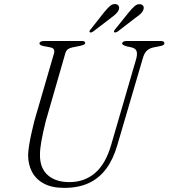

<svg xmlns="http://www.w3.org/2000/svg" viewBox="-20 -899 818 932"><path d="M520 -197 641.5 -614.5Q647.5 -638.5 642.8 -651.2Q638 -664 618.5 -669L595 -674Q584 -677.5 578.5 -680.5Q573 -683.5 573 -688Q573 -693.5 578.8 -696.8Q584.5 -700 595 -700H761Q769 -700 773.5 -697.2Q778 -694.5 778 -690.5Q778 -684.5 774.2 -681.2Q770.5 -678 756.5 -675L723.5 -668.5Q704.5 -664 692.2 -652.5Q680 -641 672.5 -613.5L549.5 -194.5Q529.5 -125.5 495.2 -79.5Q461 -33.5 410.8 -10.2Q360.5 13 292 13Q232 13 193.2 -7.8Q154.5 -28.5 135.5 -64.5Q116.5 -100.5 116.5 -146.5Q117 -165 121.2 -192.8Q125.5 -220.5 132.5 -251.5Q139.5 -282.5 146.5 -311L242 -639.5Q245.5 -650.5 241.5 -658.8Q237.5 -667 224 -669L191 -675.5Q180 -678 175.8 -681Q171.5 -684 171.5 -689.5Q172 -694 178 -697Q184 -700 195.5 -700H377Q393.5 -700 393.5 -691Q393.5 -686 388 -682.8Q382.5 -679.5 369 -676.5L330 -668.5Q317.5 -666 309.2 -659.8Q301 -653.5 297 -640L202 -310.5Q188.5 -255.5 181.2 -215.8Q174 -176 174 -148Q173.5 -82.5 212 -48.8Q250.5 -15 317 -15Q389.5 -15 441.2 -59Q493 -103 520 -197ZM485.5 -839.5Q501 -858.5 513.8 -869.8Q526.5 -881 541.5 -879Q552 -877.5 556.2 -869.8Q560.5 -862 556 -850.5Q551.5 -839.5 541.5 -830.5Q531.5 -821.5 518.5 -812L431 -745Q426.5 -742.5 422.5 -741.5Q418.5 -740.5 415.5 -743Q413.5 -745.5 414.8 -749Q416 -752.5 420 -756.5ZM605.5 -839.5Q621 -858.5 633.8 -869.5Q646.5 -880.5 661.5 -878.5Q672 -876.5 676 -868.8Q680 -861 675 -849.5Q670.5 -838.5 660.2 -829.8Q650 -821 637 -812L550 -745Q545 -742.5 541 -741.5Q537 -740.5 534.5 -743Q532 -745.5 533.8 -749.2Q535.5 -753 539 -757Z"/></svg>

Font: Fraunces ExtraLight
Style: Italic
Weight: 250
Italic angle: -16°
Version: Version 1.000;[b76b70a41]